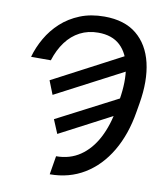

<svg xmlns="http://www.w3.org/2000/svg" viewBox="-100 -816 921 1108"><g transform="rotate(10 360.0 -262.5)"><path d="M160.2 -436H44.4Q60.5 -493.7 91.6 -547.6Q122.6 -601.6 169.4 -644.5Q216.3 -687.5 279.3 -712.9Q342.3 -738.3 421.9 -738.3Q539.6 -738.3 610.6 -680.2Q681.6 -622.1 706.1 -519Q730.5 -416 707.5 -280.3L698.7 -228.5Q676.8 -94.2 618.2 5.1Q559.6 104.5 470.5 158.7Q381.3 212.9 268.1 212.9L286.1 104Q366.2 104 426.5 63Q486.8 22 526.1 -52.7Q565.4 -127.4 582 -228.5L590.3 -281.2Q608.4 -390.1 593.8 -470.9Q579.1 -551.8 531.7 -596.2Q484.4 -640.6 402.8 -640.6Q343.8 -640.6 296.1 -616Q248.5 -591.3 214.4 -545.4Q180.2 -499.5 160.2 -436ZM172.9 -321.3 592.8 -542 626.5 -461.9 204.6 -241.2ZM236.8 -104.5 658.7 -323.2 684.6 -240.7 270.5 -23.9Z"/></g></svg>

Font: Inter Tight Medium
Style: Italic
Weight: 500
Italic angle: -9.39999°
Designer: Rasmus Andersson
Foundry: rsms
Version: Version 3.004